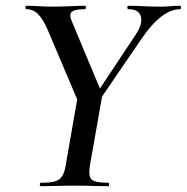

<svg xmlns="http://www.w3.org/2000/svg" viewBox="-20 -645 647 665"><path d="M303 -266 288 -281 450 -525Q475 -563 468 -588Q461 -613 425 -613Q421 -613 421 -619Q421 -625 425 -625Q448 -625 476 -623.5Q504 -622 536 -622Q557 -622 570.5 -623.5Q584 -625 603 -625Q607 -625 607 -619Q607 -613 603 -613Q572 -613 538.5 -587.5Q505 -562 469 -509ZM122 0Q118 0 118 -6Q118 -12 122 -12Q154 -12 171 -17Q188 -22 196.5 -37Q205 -52 209 -81L249 -310L335 -319L293 -81Q285 -38 295.5 -25Q306 -12 355 -12Q358 -12 358 -6Q358 0 355 0Q331 0 302 -1Q273 -2 239 -2Q204 -2 175 -1Q146 0 122 0ZM260 -271 145 -542Q129 -579 112 -596Q95 -613 72 -613Q68 -613 68 -619Q68 -625 72 -625Q91 -625 114.5 -623.5Q138 -622 159 -622Q189 -622 221.5 -623.5Q254 -625 274 -625Q278 -625 277.5 -619Q277 -613 273 -613Q239 -613 229 -604.5Q219 -596 228 -573L335 -317Z"/></svg>

Font: Cormorant Garamond Light SemiBold
Style: Italic
Weight: 600
Italic angle: -10°
Version: Version 4.001